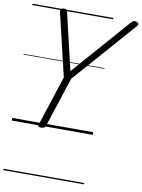

<svg xmlns="http://www.w3.org/2000/svg" viewBox="-127 -973 1058 1432"><g transform="rotate(10 402.0 -257.5)"><path d="M223 14Q196 14 202 -5L326 -384L213 -859Q209 -875 216.5 -882.5Q224 -890 237 -890Q252 -890 257 -884.5Q262 -879 265 -868L366 -439L742 -868Q756 -883 765 -888Q774 -893 788 -887Q800 -884 803.5 -875.5Q807 -867 796 -855L381 -383L258 -5Q252 14 223 14ZM0 365H613V375H0ZM0 -20H613V0H0ZM0 -505H613V-500H0ZM0 -885H613V-875H0Z"/></g></svg>

Font: Playwrite DK Uloopet Guides
Style: Regular
Weight: 400
Designer: Veronika Burian, José Scaglione
Foundry: TypeTogether
Version: Version 1.003